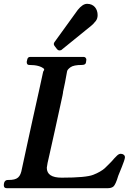

<svg xmlns="http://www.w3.org/2000/svg" viewBox="-20 -985 692 1005"><path d="M612 -180C605 -180 598 -176 592 -170C579 -157 576 -154 566 -142C554 -129 547 -123 528 -104C514 -92 494 -80 468 -70C443 -60 388 -55 303 -55C251 -55 225 -72 225 -107C226 -117 230 -140 239 -176C259 -262 275 -340 296 -434C306 -479 311 -502 310 -504C317 -535 324 -570 331 -611C332 -618 338 -625 349 -633C360 -641 380 -645 408 -645C421 -645 429 -649 430 -658L432 -672V-673C432 -680 426 -687 419 -687H138C130 -687 125 -683 123 -675L120 -662V-660C120 -650 124 -645 133 -645C170 -645 195 -638 210 -625C214 -619 208 -615 206 -610C206 -610 168 -434 150 -356C131 -273 122 -224 95 -103C87 -57 72 -43 24 -43C8 -44 0 -34 0 -15C0 -5 5 0 15 0H545C557 0 567 -3 574 -9C581 -15 590 -34 599 -65C604 -80 634 -145 634 -162C634 -173 624 -180 612 -180ZM436 -965C420 -965 404 -954 387 -933L267 -767C260 -759 260 -751 266 -744L279 -727C283 -723 287 -721 290 -721C294 -721 298 -722 301 -723L302 -724L456 -849C462 -853 471 -862 482 -876C488 -884 491 -894 491 -906C491 -938 472 -965 436 -965Z"/></svg>

Font: fbb
Style: Bold Italic
Weight: 700
Italic angle: -12°
Designer: David J. Perry, Michael Sharpe
Version: Version 0.991